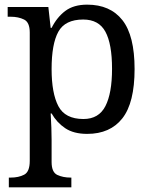

<svg xmlns="http://www.w3.org/2000/svg" viewBox="-20 -566 654 826"><path d="M18 240V198H26Q60 198 84 185.5Q108 173 108 126V-426Q108 -470 83.5 -482Q59 -494 26 -494H13V-536H188L198 -446H202Q225 -492 261 -519Q297 -546 355 -546Q454 -546 506.5 -479.5Q559 -413 559 -269Q559 -124 506.5 -57Q454 10 355 10Q297 10 260.5 -14.5Q224 -39 202 -78H198Q200 -49 201 -16.5Q202 16 202 35V131Q202 175 226.5 186.5Q251 198 284 198H287V240ZM339 -54Q405 -54 433.5 -109.5Q462 -165 462 -270Q462 -377 433.5 -429.5Q405 -482 338 -482Q260 -482 231 -429.5Q202 -377 202 -269Q202 -165 231 -109.5Q260 -54 339 -54Z"/></svg>

Font: Noto Serif Makasar
Style: Regular
Weight: 400
Designer: Sérgio Martins
Version: Version 1.001; ttfautohint (v1.8.4.7-5d5b)